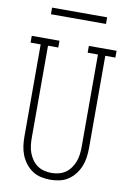

<svg xmlns="http://www.w3.org/2000/svg" viewBox="-98 -963 697 1030"><g transform="rotate(10 250.0 -447.5)"><path d="M250 8Q225 8 199.5 2.5Q174 -3 153 -17Q132 -31 116 -51.5Q100 -72 90.5 -95.5Q81 -119 77.5 -144.5Q74 -170 74 -195V-698H19V-735H170V-698H114V-195Q114 -175 116.5 -154.5Q119 -134 126 -115Q133 -96 145 -79Q157 -62 173.5 -50.5Q190 -39 210 -34Q230 -29 250 -29Q270 -29 290 -34Q310 -39 326.5 -50.5Q343 -62 355 -79Q367 -96 374 -115Q381 -134 383.5 -154.5Q386 -175 386 -195V-698H330V-735H481V-698H426V-195Q426 -170 422.5 -144.5Q419 -119 409.5 -95.5Q400 -72 384 -51.5Q368 -31 347 -17Q326 -3 300.5 2.5Q275 8 250 8ZM100 -867V-903H400V-867Z"/></g></svg>

Font: Iosevka Slab Extralight
Style: Regular
Weight: 200
Monospace: yes
Designer: Belleve Invis
Foundry: Belleve Invis
Version: Version 11.1.1; ttfautohint (v1.8.3)